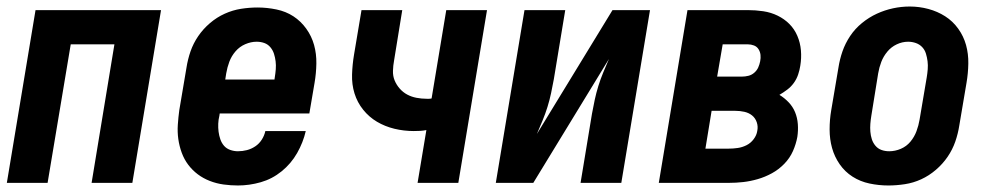

<svg xmlns="http://www.w3.org/2000/svg" viewBox="-20 -561 3040 589"><path d="M1 0 89 -530H474L386 0H261L331 -425H197L126 0Z M710 8Q688 8 666 5Q644 2 623.5 -6Q603 -14 586.5 -26.5Q570 -39 557.5 -55.5Q545 -72 537.5 -92.5Q530 -113 527 -134.5Q524 -156 525.5 -178.5Q527 -201 530 -223L552 -353Q556 -379 564.5 -403.5Q573 -428 588 -450Q603 -472 624 -490Q645 -508 669.5 -519Q694 -530 719.5 -534Q745 -538 770 -538Q799 -538 828 -532Q857 -526 880 -511Q903 -496 919.5 -473Q936 -450 943.5 -423Q951 -396 950.5 -366Q950 -336 945 -307L929 -213H654L653 -206Q650 -194 649.5 -181.5Q649 -169 650.5 -157Q652 -145 656 -133.5Q660 -122 667.5 -113.5Q675 -105 686.5 -101Q698 -97 710 -97Q724 -97 737.5 -100.5Q751 -104 763 -112Q775 -120 783 -132.5Q791 -145 794 -159H918Q910 -124 891.5 -91.5Q873 -59 844 -35.5Q815 -12 780 -2Q745 8 710 8ZM671 -317H822L823 -324Q825 -336 826 -348.5Q827 -361 825.5 -373Q824 -385 820.5 -396Q817 -407 809.5 -416Q802 -425 791 -429Q780 -433 767 -433Q750 -433 732.5 -425.5Q715 -418 702.5 -403.5Q690 -389 683.5 -371.5Q677 -354 674 -336Z M1261 0 1288 -162Q1278 -160 1268.5 -159.5Q1259 -159 1249 -159Q1219 -159 1190 -166Q1161 -173 1136.5 -187.5Q1112 -202 1094 -224.5Q1076 -247 1067.5 -274.5Q1059 -302 1060 -332.5Q1061 -363 1066 -393L1089 -530H1214L1189 -376Q1186 -360 1185.5 -344Q1185 -328 1190.5 -314.5Q1196 -301 1206 -289.5Q1216 -278 1229 -271Q1242 -264 1257.5 -261Q1273 -258 1289 -258Q1292 -258 1296 -258Q1300 -258 1304 -259L1349 -530H1474L1386 0Z M1501 0 1589 -530H1714L1679 -318Q1675 -296 1670.5 -275Q1666 -254 1659.5 -233Q1653 -212 1644.5 -191.5Q1636 -171 1627 -150L1859 -530H1974L1886 0H1761L1796 -212Q1800 -234 1804.5 -255Q1809 -276 1815.5 -297Q1822 -318 1830.5 -338.5Q1839 -359 1848 -380L1616 0Z M2001 0 2089 -530H2274Q2298 -530 2321.5 -526.5Q2345 -523 2365.5 -513Q2386 -503 2401.5 -487.5Q2417 -472 2426 -451Q2435 -430 2437 -406.5Q2439 -383 2435 -359Q2433 -346 2428.5 -332.5Q2424 -319 2415.5 -307Q2407 -295 2395 -286Q2383 -277 2371 -270Q2386 -261 2399 -247.5Q2412 -234 2419 -217Q2426 -200 2427.5 -180.5Q2429 -161 2426 -141Q2422 -119 2412.5 -97.5Q2403 -76 2386 -58.5Q2369 -41 2348 -29.5Q2327 -18 2304.5 -11.5Q2282 -5 2260 -2.5Q2238 0 2215 0ZM2180 -326H2256Q2266 -326 2276 -328.5Q2286 -331 2294 -338Q2302 -345 2306 -354Q2310 -363 2312 -373Q2314 -383 2313 -392.5Q2312 -402 2307 -410Q2302 -418 2293 -421.5Q2284 -425 2274 -425H2197ZM2144 -105H2215Q2229 -105 2243 -107Q2257 -109 2270 -115.5Q2283 -122 2292 -134Q2301 -146 2303 -159Q2306 -173 2301.5 -186Q2297 -199 2287 -207Q2277 -215 2263.5 -218Q2250 -221 2236 -221H2163Z M2705 8Q2676 8 2647.5 2Q2619 -4 2595.5 -19Q2572 -34 2556 -57Q2540 -80 2532.5 -107Q2525 -134 2525 -164Q2525 -194 2530 -223L2552 -353Q2556 -379 2564.5 -403.5Q2573 -428 2588 -450.5Q2603 -473 2624.5 -490.5Q2646 -508 2670 -519Q2694 -530 2719.5 -535.5Q2745 -541 2771 -541Q2800 -541 2828 -533.5Q2856 -526 2879.5 -511Q2903 -496 2919.5 -473Q2936 -450 2943.5 -423Q2951 -396 2950.5 -366Q2950 -336 2945 -307L2923 -177Q2919 -151 2910.5 -126.5Q2902 -102 2887 -80Q2872 -58 2851 -40Q2830 -22 2806 -11Q2782 0 2756 4Q2730 8 2705 8ZM2708 -97Q2726 -97 2743.5 -104.5Q2761 -112 2773 -126.5Q2785 -141 2791.5 -158.5Q2798 -176 2801 -194L2823 -324Q2825 -336 2826 -348.5Q2827 -361 2825.5 -373Q2824 -385 2820.5 -396.5Q2817 -408 2809 -416.5Q2801 -425 2789.5 -429Q2778 -433 2766 -433Q2748 -433 2731 -425Q2714 -417 2702 -402.5Q2690 -388 2683.5 -371Q2677 -354 2674 -336L2653 -206Q2651 -194 2650 -181.5Q2649 -169 2650 -157Q2651 -145 2654.5 -134Q2658 -123 2665.5 -114Q2673 -105 2684 -101Q2695 -97 2708 -97Z"/></svg>

Font: Iosevka Curly XBdObl
Style: Regular
Weight: 800
Italic angle: -9°
Monospace: yes
Designer: Belleve Invis
Foundry: Belleve Invis
Version: Version 11.1.0; ttfautohint (v1.8.3)